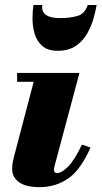

<svg xmlns="http://www.w3.org/2000/svg" viewBox="-20 -760 418 790"><path d="M154 -739.5Q146.5 -685.5 227.5 -685.5Q267.5 -685.5 298.2 -694.2Q329 -703 341 -739.5H377.5Q374 -716.5 365 -684.8Q356 -653 338.8 -622.2Q321.5 -591.5 292 -571.2Q262.5 -551 217.5 -551Q176 -551 153.5 -571.2Q131 -591.5 122.2 -622.2Q113.5 -653 113.8 -684.8Q114 -716.5 117.5 -739.5ZM352.5 -153Q311 -59.5 259.5 -24.8Q208 10 143 10Q85.5 10 57.8 -10.8Q30 -31.5 30 -63.5Q30 -82.5 32.8 -94.5Q35.5 -106.5 37.5 -115L118.5 -423.5H50.5V-460H307L206 -82.5Q205 -78.5 203.5 -72.8Q202 -67 202 -61.5Q202 -48 214.5 -48Q233.5 -48 260 -74.2Q286.5 -100.5 317 -165Z"/></svg>

Font: Bodoni* 06pt Fatface
Style: Italic
Weight: 900
Italic angle: -13°
Version: Version 2.3